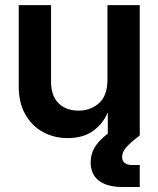

<svg xmlns="http://www.w3.org/2000/svg" viewBox="-20 -536 627 760"><path d="M405.3 -220.7V-515.6H533.2V0H406.7V-88.9H405.3Q387.7 -45.9 348.1 -17.6Q308.6 10.7 248 10.7Q194.3 10.7 150.1 -13.4Q106 -37.6 80.1 -83.3Q54.2 -128.9 54.2 -193.4V-515.6H182.1V-212.9Q182.1 -156.7 211.7 -127.4Q241.2 -98.1 291 -98.1Q338.9 -98.1 372.1 -127.9Q405.3 -157.7 405.3 -220.7ZM462.9 204.1Q404.3 204.1 371.6 179.2Q338.9 154.3 338.9 106.9Q338.9 69.8 360.1 39.3Q381.3 8.8 427.7 -22L533.2 0Q493.7 30.3 478.5 48.6Q463.4 66.9 463.4 85Q463.4 117.2 504.4 117.2H533.2V204.1Z"/></svg>

Font: Inter Display Semi Bold
Style: Regular
Weight: 600
Designer: Rasmus Andersson
Foundry: rsms
Version: Version 4.000;git-37864ae